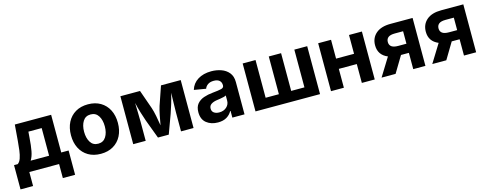

<svg xmlns="http://www.w3.org/2000/svg" viewBox="-26 -1253 5364 2112"><g transform="rotate(-15 2656.0 -197.0)"><path d="M17.6 159.7V-116.7H59.6Q83.5 -132.8 96.4 -170.2Q109.4 -207.5 116 -258.3Q122.6 -309.1 127 -364.3L141.6 -545.9H555.2V-116.7H639.2V159.7H499.5V0H160.6V159.7ZM207 -116.7H417V-431.6H265.6L260.3 -364.3Q254.4 -276.4 242.9 -215.6Q231.4 -154.8 207 -116.7Z M974.6 10.7Q892.6 10.7 832.5 -24.7Q772.5 -60.1 740 -123.3Q707.5 -186.5 707.5 -270.5Q707.5 -355 740 -418.5Q772.5 -481.9 832.5 -517.3Q892.6 -552.7 974.6 -552.7Q1056.6 -552.7 1116.7 -517.3Q1176.8 -481.9 1209.2 -418.5Q1241.7 -355 1241.7 -270.5Q1241.7 -186.5 1209.2 -123.3Q1176.8 -60.1 1116.7 -24.7Q1056.6 10.7 974.6 10.7ZM974.6 -104.5Q1033.2 -104.5 1063 -151.9Q1092.8 -199.2 1092.8 -271Q1092.8 -343.3 1063 -390.4Q1033.2 -437.5 974.6 -437.5Q916 -437.5 886.5 -390.4Q856.9 -343.3 856.9 -271Q856.9 -199.2 886.5 -151.9Q916 -104.5 974.6 -104.5Z M1343.8 0V-545.9H1567.4L1643.1 -331.1Q1656.7 -290.5 1668 -232.9Q1679.2 -175.3 1687.5 -122.1Q1696.3 -174.8 1708 -232.4Q1719.7 -290 1732.4 -331.1L1806.2 -545.9H2030.8V0H1888.2V-215.3Q1888.2 -254.4 1890.1 -316.4Q1892.1 -378.4 1893.1 -438.5Q1878.9 -376 1861.3 -318.4Q1843.8 -260.7 1827.6 -215.3L1748.5 0H1625.5L1544.9 -215.3Q1528.8 -260.7 1511.7 -317.1Q1494.6 -373.5 1481 -432.6Q1482.4 -375 1484.1 -314.2Q1485.8 -253.4 1485.8 -215.3V0Z M2308.1 10.7Q2230 10.7 2178.2 -30.5Q2126.5 -71.8 2126.5 -152.8Q2126.5 -213.9 2155.8 -248.5Q2185.1 -283.2 2231.9 -299.3Q2278.8 -315.4 2332.5 -320.3Q2402.8 -327.1 2433.8 -334.7Q2464.8 -342.3 2464.8 -369.1V-371.6Q2464.8 -406.2 2442.6 -425.3Q2420.4 -444.3 2379.4 -444.3Q2336.9 -444.3 2311 -426Q2285.2 -407.7 2276.4 -381.3L2142.1 -403.8Q2163.1 -474.6 2225.8 -513.7Q2288.6 -552.7 2379.9 -552.7Q2438.5 -552.7 2491.5 -534.2Q2544.4 -515.6 2577.9 -474.9Q2611.3 -434.1 2611.3 -367.7V0H2472.7V-75.7H2467.8Q2447.8 -37.6 2408.2 -13.4Q2368.7 10.7 2308.1 10.7ZM2349.6 -92.3Q2400.9 -92.3 2433.3 -122.1Q2465.8 -151.9 2465.8 -195.3V-254.4Q2457 -248 2437.3 -243.4Q2417.5 -238.8 2395.5 -235.1Q2373.5 -231.4 2357.4 -229.5Q2316.9 -223.6 2292 -206.5Q2267.1 -189.5 2267.1 -156.7Q2267.1 -125 2290.3 -108.6Q2313.5 -92.3 2349.6 -92.3Z M2736.3 -545.9H2882.8V-116.2H3033.7V-545.9H3173.8V-116.2H3324.7V-545.9H3471.2V0H2736.3Z M3742.7 -545.9V-331.5H3947.3V-545.9H4094.2V0H3947.3V-214.8H3742.7V0H3596.2V-545.9Z M4671.4 0H4532.7V-185.5H4442.9L4331.5 0H4171.9L4299.8 -207Q4194.8 -250.5 4194.8 -361.3Q4194.8 -444.8 4253.2 -495.4Q4311.5 -545.9 4419.9 -545.9H4671.4ZM4532.7 -289.6V-431.6H4438.5Q4386.7 -431.6 4363 -413.1Q4339.4 -394.5 4339.4 -359.9Q4339.4 -325.7 4363.5 -307.6Q4387.7 -289.6 4439.9 -289.6Z M5249 0H5110.4V-185.5H5020.5L4909.2 0H4749.5L4877.4 -207Q4772.5 -250.5 4772.5 -361.3Q4772.5 -444.8 4830.8 -495.4Q4889.2 -545.9 4997.6 -545.9H5249ZM5110.4 -289.6V-431.6H5016.1Q4964.4 -431.6 4940.7 -413.1Q4917 -394.5 4917 -359.9Q4917 -325.7 4941.2 -307.6Q4965.3 -289.6 5017.6 -289.6Z"/></g></svg>

Font: Inter-Bold
Style: Bold
Weight: 700
Designer: Rasmus Andersson
Foundry: rsms
Version: Version 4.000;git-a52131595